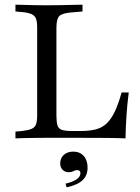

<svg xmlns="http://www.w3.org/2000/svg" viewBox="-20 -591 599 820"><path d="M171 -2.4Q147.6 -2.4 124.2 -2Q100.8 -1.6 80.6 -1.2Q60.5 -0.8 46 0V-29L74.2 -31.5Q100.8 -34.7 114.9 -40.7Q129 -46.8 133.9 -60.1Q138.7 -73.4 138.7 -98.4V-369.4H221V-96.8Q221 -70.2 225.4 -55.6Q229.8 -41.1 244.4 -36.3Q258.9 -31.5 289.5 -31.5H325Q362.9 -31.5 389.9 -38.7Q416.9 -46 435.9 -64.1Q454.8 -82.3 470.2 -114.1Q485.5 -146 499.2 -196H529.8Q523.4 -146 520.2 -97.6Q516.9 -49.2 516.1 0Q481.5 -1.6 433.5 -2Q385.5 -2.4 318.5 -2.4H179ZM171 -568.5H179.8H184.7Q211.3 -568.5 238.7 -569Q266.1 -569.4 290.3 -570.2Q314.5 -571 332.3 -571V-541.9L284.7 -537.9Q245.2 -534.7 233.1 -522.2Q221 -509.7 221 -472.6V-369.4H138.7V-472.6Q138.7 -497.6 133.9 -510.9Q129 -524.2 114.9 -530.6Q100.8 -537.1 74.2 -539.5L46 -541.9V-571Q60.5 -571 80.6 -570.2Q100.8 -569.4 124.2 -569Q147.6 -568.5 171 -568.5ZM264.5 208.9 259.7 193.5Q290.3 186.3 306.9 175Q323.4 163.7 323.4 149.2Q323.4 135.5 309.7 135.5Q300.8 135.5 293.5 139.9Q286.3 144.4 273.4 144.4Q257.3 144.4 247.2 133.9Q237.1 123.4 237.1 106.5Q237.1 84.7 252.4 70.6Q267.7 56.5 292.7 56.5Q321 56.5 337.5 75Q354 93.5 354 125Q354 158.9 332.3 179Q310.5 199.2 264.5 208.9Z"/></svg>

Font: Playfair 5pt SemiExpanded Light
Style: Regular
Weight: 400
Version: Version 2.203